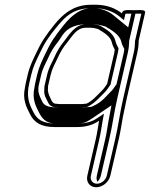

<svg xmlns="http://www.w3.org/2000/svg" viewBox="-20 -518 632 810"><path d="M565.2 -347.4 592.2 -464.5C594.8 -475.7 577.5 -476 563.3 -475.4C556.9 -475.4 550.4 -475.1 545.1 -475C539.6 -475.2 532.8 -475.5 525.9 -475.4C513.2 -475.9 497.7 -475.3 495.2 -464.5L494.5 -461.5C470.9 -480.8 432.4 -498 384.7 -498H364.2C307.9 -498 270.3 -475.9 238.8 -446.3C216.4 -425.1 203.1 -405.2 185.2 -383L164 -352.5C151.1 -332.5 141.3 -312.3 131.7 -292.3C118.9 -265.4 105 -238.1 97 -203.5L88.4 -166.5C87 -160.2 86.1 -155.5 85.2 -148.1C74.2 -98.5 91.5 -65.6 106.8 -36.1C123.1 -2.9 151.9 18 209.5 18H303.3C344 18 372 9 398 -8.5C393.2 17.1 390 43.3 384.6 66.5L348.4 223.5C342.3 250.1 359.1 272 385.7 272C412.3 272 439.3 250.1 445.4 223.5L481.6 66.5C491.1 25.4 495.4 -14.8 505.1 -56.7C508.2 -72.9 511.3 -87.8 514.7 -102.5L559.2 -295.5C563.3 -313.2 564.9 -330.2 565.2 -347.4ZM219.8 -80H219.2C208 -80 203.8 -83.9 198.3 -91.9C192 -106.1 183.8 -120.4 182 -135.4C182.2 -142 182.6 -148.6 182.8 -155.2L193.5 -201.5C199.9 -229.3 211.1 -246.9 222.6 -271.9C233.7 -297.6 246.5 -318.1 263.5 -338.9C286.4 -367.3 303.9 -401 341.8 -401H362.3C366.4 -401 370.5 -400.6 374.3 -400H375C375.8 -399.9 388.8 -397 393.4 -395.6C418.1 -380.7 445.3 -365.6 451.8 -339.5C454.8 -327.3 458.8 -318 464.2 -308.7C464.2 -308.7 464.2 -308.3 464 -307.5L463.8 -306.9C463.6 -303.2 463.1 -299.3 462.2 -295.5L431.9 -164C424.5 -152.9 416.7 -142.1 408.6 -134.2C389.2 -115.3 369.1 -91.5 345.6 -80.9C340.8 -80.7 330.9 -79 325.7 -79H231.9C228.8 -79 224.3 -79.4 219.8 -80ZM544.2 -295.5 499.7 -102.5C486.4 -45.3 478.8 13.9 466.6 66.5L430.4 223.5C426.2 241.8 407.5 257 389.2 257C370.8 257 359.2 241.8 363.4 223.5L399.6 66.5C405.3 42.1 408.4 15.8 413.1 -9.1L418.6 -38.6L391.3 -20.2C368.8 -5 345.3 3 306.8 3H213C159.4 3 135.6 -15.1 120.9 -44.9C102.4 -80.7 90.4 -110 103.4 -166.5L112 -203.5C119.5 -235.9 132.5 -261.5 145.4 -288.7C154.9 -308.5 164.8 -328.4 176.3 -346.5L197 -376.1C240.1 -430 275.4 -483 360.8 -483H381.2C425.3 -483 461.4 -466.9 483.2 -449.1L502.9 -432.9L509.2 -460.1C512.7 -460.6 517.2 -460.6 521.9 -460.4L522.3 -460.4L522.7 -460.4C528.9 -460.5 535.4 -460.2 541.1 -460L541.6 -460L542.1 -460C547.6 -460.1 553.8 -460.4 559.8 -460.4L560.2 -460.4L560.5 -460.4C566.5 -460.7 573.6 -460.4 576.2 -460L549.8 -345.8C549.6 -329.1 548.1 -312.4 544.2 -295.5ZM480 -314.7C474.3 -324.6 469.9 -333.3 466.8 -345.9C458.7 -378.5 427.4 -394.4 403.4 -408.9C398.3 -412 384.9 -414.6 379.5 -415C376.3 -415.5 370.4 -416 365.8 -416H345.3C295.9 -416 271.6 -370.3 252.2 -346.5C234.4 -324.5 220.2 -301.8 208.7 -275.1C198 -252.1 185.5 -231.9 178.5 -201.5L167.5 -153.8C167.3 -146.8 166.9 -139.8 166.6 -132.5C166 -113.4 178.2 -96.4 184 -83.5C190.1 -69.7 206.5 -64 228.4 -64H322.2C332.2 -64 340.1 -65.8 346.2 -66.1C377 -80 399 -106.2 418.2 -124.8C429.2 -135.6 437.8 -148.3 446.2 -160.9L477.2 -295.5C479.6 -305.9 479.1 -307.2 480 -314.7ZM525.1 -346.8 551.3 -460.2C549.3 -460.2 544.1 -460 541.5 -459.9C538.6 -460 537.3 -460 534.2 -460.2L520.9 -402.6L457.8 -454.3C435.4 -472.6 402.8 -483 381.2 -483H360.8C338 -483 308.4 -472.4 275.9 -441.8C254.9 -421.9 242.1 -402.9 223.9 -380.1L202.9 -350.1C190.6 -330.9 180.8 -310.8 171.2 -290.9C158.3 -263.9 144.8 -237.3 137 -203.5L128.4 -166.5C127 -160.1 126.3 -156.3 125.3 -148.4C114.6 -100 130.8 -69.9 146.3 -40C162.8 -6.4 188 3 213 3H306.8C327.1 3 340.4 0.6 363.2 -14.8L450.1 -73.5L438 -8.7C433.3 16.6 430.1 42.8 424.6 66.5L388.4 223.5C386.1 233.3 387.4 242 391.1 248.8C397.2 242.6 403.1 233.3 405.4 223.5L441.6 66.5C454.2 12.3 461.5 -45.5 474.7 -102.5L519.2 -295.5C523.2 -312.9 524.8 -329.8 525.1 -346.8ZM424.8 -406.2C449.9 -391.1 484.1 -372.8 491.7 -342.1C494.8 -329.6 499 -320.9 504.5 -311.3C504.3 -309.6 504.5 -309.7 504 -307.3C503.7 -303.6 503.1 -299.5 502.2 -295.5L471.6 -162.8C463.8 -151 455.8 -139.4 445.9 -129.9C427.2 -111.6 409.7 -87.3 375.6 -72L364.7 -67.1L349.9 -66.2C347 -65.9 340 -64 322.2 -64H228.4C219.7 -64 218 -64.2 208.7 -65.2C169.8 -67.1 163.3 -81.3 159 -87.6C152.7 -101.5 143.9 -116.7 141.9 -133.5C141.1 -140 142.5 -147.8 142.7 -154.7L153.5 -201.5C160.2 -230.3 171.8 -248.9 183 -273.1C194.2 -299.1 207.7 -320.7 225.1 -342.1C242.7 -363.9 250.9 -398.7 310.2 -412.2C320.3 -414.5 332.8 -416 345.3 -416H365.8C388.9 -416 407.5 -411.4 424.8 -406.2Z"/></svg>

Font: HoneyBee
Style: BlurIt
Weight: 700
Foundry: Cannot Into Space Fonts
Version: Version 0.89